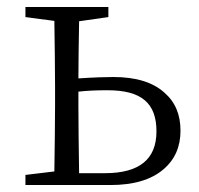

<svg xmlns="http://www.w3.org/2000/svg" viewBox="-20 -531 570 551"><path d="M297 0C363 0 414 -15 449 -45C482 -73 498 -110 498 -156C498 -202 483 -238 452 -265C419 -295 370 -310 305 -310C284 -310 250 -309 205 -306C205 -351 206 -406 207 -470L291 -482V-511H53V-482L136 -471C137 -398 138 -335 138 -284V-227C138 -176 137 -114 136 -39L53 -29V0ZM207 -34C206 -107 205 -172 205 -227V-268C231 -271 259 -272 289 -272C386 -272 429 -235 429 -154C429 -74 380 -34 281 -34Z"/></svg>

Font: AllPunType Light
Style: Regular
Weight: 300
Version: 1.0